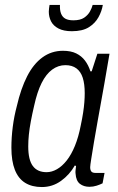

<svg xmlns="http://www.w3.org/2000/svg" viewBox="-20 -743 477 775"><path d="M149 12Q109 12 81.5 -5Q54 -22 40 -57.5Q26 -93 26 -147Q26 -188 31.5 -231Q37 -274 48 -315Q64 -385 89.5 -435Q115 -485 151.5 -511.5Q188 -538 234 -538Q266 -538 287.5 -527.5Q309 -517 323 -498.5Q337 -480 345 -455H350L373 -526H422L401 -404Q396 -377 389 -337Q382 -297 374 -253.5Q366 -210 359.5 -170.5Q353 -131 348.5 -103Q344 -75 344 -68Q344 -57 348.5 -51Q353 -45 366 -45H402L394 -3Q384 2 370 6.5Q356 11 341 11Q318 11 302.5 -1Q287 -13 285 -42Q284 -48 285 -56Q286 -64 287 -73L282 -75Q261 -38 226.5 -13Q192 12 149 12ZM168 -48Q189 -48 210 -60Q231 -72 249.5 -95.5Q268 -119 282.5 -154.5Q297 -190 306 -237Q312 -265 315.5 -288Q319 -311 320.5 -330.5Q322 -350 322 -367Q322 -404 314 -429Q306 -454 288.5 -467Q271 -480 244 -480Q215 -480 190.5 -462Q166 -444 148 -408Q130 -372 118 -317Q110 -283 104.5 -253.5Q99 -224 96.5 -199.5Q94 -175 94 -152Q94 -98 112.5 -73Q131 -48 168 -48ZM270 -617Q237 -617 216 -628Q195 -639 186 -657Q177 -675 177 -696Q177 -703 178 -709.5Q179 -716 180 -723H222Q221 -702 226.5 -688Q232 -674 244 -667.5Q256 -661 276 -661Q304 -661 319.5 -671.5Q335 -682 343 -696.5Q351 -711 354 -723H395Q391 -698 377.5 -673.5Q364 -649 338.5 -633Q313 -617 270 -617Z"/></svg>

Font: Archivo Condensed Light
Style: Italic
Weight: 300
Width: 3
Italic angle: -10°
Designer: Hector Gatti
Foundry: Omnibus-Type
Version: Version 2.001